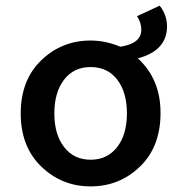

<svg xmlns="http://www.w3.org/2000/svg" viewBox="-20 -646 640 678"><path d="M404.8 -481Q479 -492.2 479 -541Q479 -565.9 463.9 -588.9L543.9 -626Q569.8 -592.8 569.8 -553.2Q569.8 -467.3 466.8 -439.9Q546.9 -366.7 546.9 -247.3Q546.9 -127.9 474.4 -57.9Q401.9 12.2 300 12.2Q198.2 12.2 125.7 -57.9Q53.2 -127.9 53.2 -245.6Q53.2 -363.3 125.7 -433.1Q198.2 -502.9 299.8 -502.9Q353 -502.9 404.8 -481ZM206.5 -126.5Q241.2 -82 300 -82Q358.9 -82 393.6 -126.5Q428.2 -170.9 428.2 -245.6Q428.2 -320.3 394 -364.7Q359.9 -409.2 300 -409.2Q240.2 -409.2 206.1 -364.5Q171.9 -319.8 171.9 -245.4Q171.9 -170.9 206.5 -126.5Z"/></svg>

Font: SourceCodePro-Semibold
Style: Regular
Weight: 600
Monospace: yes
Designer: Paul D. Hunt
Foundry: Adobe Systems Incorporated
Version: Version 1.009;PS 1.000;hotconv 1.0.70;makeotf.lib2.5.5900